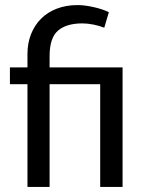

<svg xmlns="http://www.w3.org/2000/svg" viewBox="-20 -735 565 755"><path d="M374 0V-404H175V0H88V-404H19V-470H88V-523Q88 -565 102 -600.5Q116 -636 141.5 -661.5Q167 -687 203.5 -701Q240 -715 285 -715Q313 -715 348.5 -707Q384 -699 408 -687L390 -626Q370 -634 347 -638.5Q324 -643 304 -643Q241 -643 208 -614.5Q175 -586 175 -514V-470H462V0Z"/></svg>

Font: Mukta Malar
Style: Regular
Weight: 400
Designer: Aadarsh Rajan, Girish Dalvi, Yashodeep Gholap
Foundry: Ek Type
Version: Version 2.538;PS 1.000;hotconv 16.6.51;makeotf.lib2.5.65220;